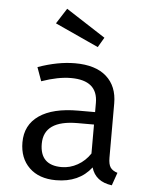

<svg xmlns="http://www.w3.org/2000/svg" viewBox="-55 -833 711 892"><g transform="rotate(5 300.0 -387.5)"><path d="M379 -622 176 -715 222 -787 406 -668ZM478 -115Q478 -84 488 -69.5Q498 -55 521 -48L500 12Q423 2 404 -63Q347 11 239 11Q160 11 114.5 -33Q69 -77 69 -151Q69 -232 132.5 -276Q196 -320 315 -320H393V-363Q393 -468 268 -468Q208 -468 131 -441L108 -505Q201 -538 281 -538Q377 -538 427.5 -493Q478 -448 478 -368ZM260 -52Q299 -52 334.5 -72Q370 -92 393 -127V-262H317Q159 -262 159 -152Q159 -52 260 -52Z"/></g></svg>

Font: Fira Mono
Style: Regular
Weight: 400
Designer: Carrois Corporate & Edenspiekermann AG
Foundry: Carrois Corporate GbR & Edenspiekermann AG
Version: Version 3.206;PS 003.206;hotconv 1.0.70;makeotf.lib2.5.58329